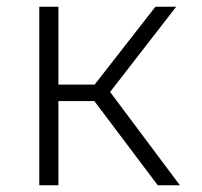

<svg xmlns="http://www.w3.org/2000/svg" viewBox="-20 -552 603 572"><path d="M97 0V-532H154V-300H262L443 -532H505L308 -278L516 0H450L261 -251H154V0Z"/></svg>

Font: Noto Sans Mono SemiCondensed Light
Style: Regular
Weight: 300
Width: 4
Designer: Monotype Design Team
Foundry: Monotype Imaging Inc.
Version: Version 2.014; ttfautohint (v1.8.4.7-5d5b)